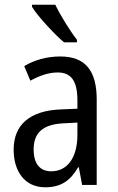

<svg xmlns="http://www.w3.org/2000/svg" viewBox="-20 -786 500 816"><path d="M215 -766H116V-757C141 -716 211 -641 252 -606H307V-617C278 -654 237 -720 215 -766ZM236 -546C179 -546 126 -531 83 -505L109 -443C149 -465 187 -478 225 -478C282 -478 309 -443 309 -359V-324L239 -321C107 -316 38 -256 38 -150C38 -58 85 10 172 10C239 10 279 -18 312 -75H315L329 0H391V-363C391 -483 345 -546 236 -546ZM252 -262 309 -265V-213C309 -113 264 -58 198 -58C152 -58 123 -87 123 -151C123 -220 160 -258 252 -262Z"/></svg>

Font: Noto Sans Sinhala Condensed
Style: Regular
Weight: 400
Width: 3
Designer: Jelle Bosma - Monotype Design Team
Foundry: Monotype Imaging Inc.
Version: Version 2.006